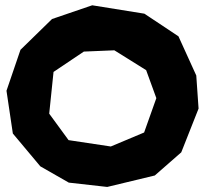

<svg xmlns="http://www.w3.org/2000/svg" viewBox="-20 -699 782 737"><path d="M301.8 -501 418.9 -505.9 541 -429.7 580.1 -322.3 533.2 -190.4 405.3 -136.7 243.2 -161.1 168.9 -262.7 185.5 -422.9ZM334 -678.7 179.7 -626 58.6 -507.8 4.9 -350.6 29.3 -186.5 134.8 -60.5 244.1 2 391.6 18.6 574.2 -25.4 675.8 -114.3 742.2 -282.2 733.4 -409.2 665 -559.6 534.2 -646.5Z"/></svg>

Font: MaokenAssortedSans-TC
Style: Regular
Weight: 500
Version: Version 0.83